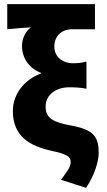

<svg xmlns="http://www.w3.org/2000/svg" viewBox="-20 -719 514 926"><path d="M395 187C439 122 456 54 456 19C456 -58 433 -93 326 -113C239 -129 200 -147 200 -205C200 -262 250 -298 314 -298C342 -298 366 -297 397 -291V-422C372 -416 358 -414 332 -414C281 -414 242 -446 242 -493C242 -545 276 -578 329 -578H438V-699H15V-578C69 -583 93 -585 129 -587C101 -566 86 -530 86 -499C86 -440 119 -390 177 -368V-364C103 -338 42 -269 42 -184C42 -60 125 -15 227 8C300 24 321 35 321 62C321 87 302 111 274 148Z"/></svg>

Font: Source Sans Pro
Style: Bold
Weight: 700
Designer: Paul D. Hunt
Foundry: Adobe Systems Incorporated
Version: Version 3.006;hotconv 1.0.111;makeotfexe 2.5.65597